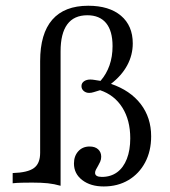

<svg xmlns="http://www.w3.org/2000/svg" viewBox="-20 -651 603 682"><path d="M348.4 11.3Q301.6 11.3 272.2 -11.3Q242.7 -33.9 242.7 -70.2Q242.7 -96.8 258.1 -113.7Q273.4 -130.6 298.4 -130.6Q317.7 -130.6 328.6 -120.6Q339.5 -110.5 339.5 -94.4Q339.5 -84.7 335.9 -76.6Q332.3 -68.5 328.2 -61.7Q324.2 -54.8 321 -48.8Q317.7 -42.7 317.7 -37.1Q317.7 -22.6 341.9 -22.6Q373.4 -22.6 396 -39.1Q418.5 -55.6 430.6 -86.7Q442.7 -117.7 442.7 -159.7Q442.7 -224.2 414.5 -269Q386.3 -313.7 335.5 -330.6Q321.8 -326.6 313.3 -323.8Q304.8 -321 296.8 -321Q285.5 -321 277.4 -327.8Q269.4 -334.7 269.4 -345.2Q269.4 -355.6 278.2 -362.1Q287.1 -368.5 300.8 -368.5Q308.1 -368.5 316.9 -366.9Q325.8 -365.3 337.1 -363.7Q358.1 -387.9 369 -419Q379.8 -450 379.8 -487.1Q379.8 -541.1 356.9 -569Q333.9 -596.8 290.3 -596.8Q242.7 -596.8 219 -564.5Q195.2 -532.3 195.2 -468.5V8.9Q172.6 2.4 150 0Q127.4 -2.4 94.4 -2.4Q76.6 -2.4 57.7 -2Q38.7 -1.6 25 0V-36.3Q78.2 -37.9 100.4 -54Q122.6 -70.2 122.6 -108.1V-433.9Q122.6 -531.5 165.7 -581Q208.9 -630.6 293.5 -630.6Q367.7 -630.6 409.7 -595.2Q451.6 -559.7 451.6 -496.8Q451.6 -455.6 431.9 -419Q412.1 -382.3 374.2 -353.2Q442.7 -329.8 479.8 -281.5Q516.9 -233.1 516.9 -166.9Q516.9 -114.5 495.6 -74.2Q474.2 -33.9 436.3 -11.3Q398.4 11.3 348.4 11.3Z"/></svg>

Font: Playfair 9pt Light
Style: Regular
Weight: 300
Designer: Claus Eggers Sørensen
Foundry: Claus Eggers Sørensen
Version: Version 2.001;gftools[0.9.30]